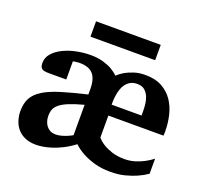

<svg xmlns="http://www.w3.org/2000/svg" viewBox="-118 -804 1006 948"><g transform="rotate(20 385.5 -330.0)"><path d="M602.1 -327.1Q602.1 -342.3 600.3 -362.5Q598.6 -382.8 591.3 -401.4Q584 -419.9 569.6 -432.9Q555.2 -445.8 529.8 -445.8Q508.8 -445.8 494.4 -437.7Q480 -429.7 470.5 -417Q460.9 -404.3 455.8 -388.4Q450.7 -372.6 448.2 -356.9Q445.8 -341.3 445.3 -327.9Q444.8 -314.5 444.8 -306.2H602.1ZM319.8 -259.8Q272 -247.1 242.4 -234.9Q212.9 -222.7 196.8 -209.2Q180.7 -195.8 175.3 -180.9Q169.9 -166 169.9 -147.9Q169.9 -132.8 174.1 -119.4Q178.2 -106 186.3 -95.7Q194.3 -85.4 206.3 -79.3Q218.3 -73.2 233.9 -73.2Q248.5 -73.2 263.7 -77.1Q278.8 -81.1 291.5 -86.4Q306.2 -92.3 319.8 -100.1ZM738.8 -270Q738.8 -267.6 738.5 -263.9Q738.3 -260.3 738.3 -257.3Q737.8 -253.4 737.8 -250H448.2V-134.8Q462.4 -117.7 483.4 -105Q501.5 -93.8 529.3 -84.5Q557.1 -75.2 596.2 -75.2Q625.5 -75.2 651.4 -83.5Q677.2 -91.8 696.3 -102.1Q718.8 -113.8 737.8 -128.9V-49.8Q714.8 -33.7 686 -21Q661.1 -9.8 627.2 -1Q593.3 7.8 551.8 7.8Q502.9 7.8 465.8 -3.4Q428.7 -14.6 403.8 -28.3Q374 -44.4 353 -64.9Q326.2 -44.4 294.9 -28.3Q281.7 -21.5 266.1 -15.1Q250.5 -8.8 233.2 -3.7Q215.8 1.5 197.5 4.6Q179.2 7.8 160.2 7.8Q126.5 7.8 102.1 -3.2Q77.6 -14.2 62.3 -32.5Q46.9 -50.8 39.6 -74.5Q32.2 -98.1 32.2 -123Q32.2 -164.1 47.6 -191.9Q63 -219.7 96.9 -240.7Q130.9 -261.7 185.8 -278.6Q240.7 -295.4 319.8 -314V-341.8Q319.8 -395.5 297.6 -420.7Q275.4 -445.8 227.1 -445.8Q222.2 -445.8 216.3 -445.3Q210.4 -444.8 205.1 -443.8Q198.7 -442.9 191.9 -441.9V-346.2H102.1Q87.4 -346.2 77.9 -347.9Q68.4 -349.6 63 -354Q57.6 -358.4 55.4 -365.7Q53.2 -373 53.2 -383.8Q53.2 -411.6 72.3 -433.3Q91.3 -455.1 121.8 -470.2Q152.3 -485.4 189.9 -493.2Q227.5 -501 264.2 -501Q303.7 -501 331.8 -492.4Q359.9 -483.9 377.9 -473.6Q398.9 -461.4 413.1 -446.8Q428.2 -461.4 449.2 -473.6Q467.3 -483.9 493.2 -492.4Q519 -501 553.2 -501Q604 -501 639.4 -481.7Q674.8 -462.4 696.8 -430.4Q718.8 -398.4 728.8 -356.7Q738.8 -314.9 738.8 -270ZM231.9 -585.9V-666.5H571.8V-585.9Z"/></g></svg>

Font: Charis SIL Viet
Style: Bold
Weight: 700
Foundry: SIL International
Version: Version 5.000